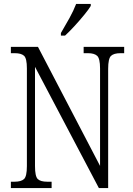

<svg xmlns="http://www.w3.org/2000/svg" viewBox="-20 -951 675 971"><path d="M35 0V-32H53Q87 -32 101.5 -45.5Q116 -59 116 -111V-605Q116 -656 101.5 -669Q87 -682 55 -682H35V-714H172L486 -112V-605Q486 -655 471.5 -668.5Q457 -682 425 -682H403V-714H608V-682H589Q556 -682 541.5 -668.5Q527 -655 527 -603V0H480L157 -613V-111Q157 -59 171 -45.5Q185 -32 219 -32H241V0ZM288 -784Q310 -821 331 -859Q352 -897 365 -931H439V-921Q429 -904 406.5 -876.5Q384 -849 358 -820.5Q332 -792 309 -771H288Z"/></svg>

Font: Noto Serif Condensed Light
Style: Regular
Weight: 300
Width: 3
Designer: Monotype Design Team
Foundry: Monotype Imaging Inc.
Version: Version 2.013